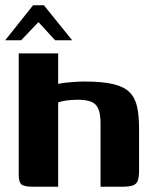

<svg xmlns="http://www.w3.org/2000/svg" viewBox="-26 -707 585 727"><path d="M98.1 0Q63.4 0 54.1 -9.7Q44.9 -19.4 44.9 -46.1V-504.7H194.2V-389.2Q205.5 -392.1 222.5 -393.9Q239.5 -395.7 258.4 -397Q277.3 -398.3 293.8 -398.3Q362.2 -398.3 403.3 -388.4Q444.4 -378.4 465.3 -357.1Q486.1 -335.8 493.4 -301.8Q500.6 -267.9 500.6 -218.8V-62.8Q500.6 -36 495.5 -22.6Q490.4 -9.2 476.3 -4.6Q462.3 0 435.4 0H354.7V-239Q354.7 -276.8 345.8 -296.2Q336.9 -315.6 317.6 -322.5Q298.3 -329.4 266.3 -329.4Q255.2 -329.4 241.4 -328.2Q227.6 -327.1 214.8 -324.6Q202 -322.1 194.2 -318.9V0ZM-6.3 -554.5 99.2 -687.1H140.3L247.2 -554.5H182.7L119.6 -623.3L54 -554.5Z"/></svg>

Font: Genos Thin
Style: Regular
Weight: 100
Designer: Robert E. Leuschke
Foundry: Robert E. Leuschke
Version: Version 1.010